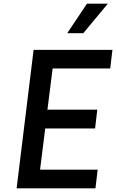

<svg xmlns="http://www.w3.org/2000/svg" viewBox="-20 -1020 629 1040"><path d="M564 -1000 431 -840H344L451 -1000ZM577 -649H265L237 -426H507L495 -324H225L197 -101H509L497 0H70L162 -750H589Z"/></svg>

Font: Orkney Medium
Style: MediumItalic
Weight: 500
Designer: Samuel Oakes and Alfredo Marco Pradil
Foundry: Alfredo Marco Pradil
Version: 1.0; ttfautohint (v1.5)